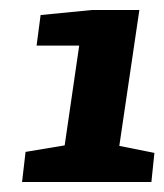

<svg xmlns="http://www.w3.org/2000/svg" viewBox="-20 -734 328 383"><path d="M24 -371 31 -431 109 -444 138 -643H53L61 -704L163 -714H258L218 -443L288 -429L282 -371Z"/></svg>

Font: Faustina ExtraBold
Style: Italic
Weight: 800
Italic angle: -8°
Designer: Alfonso Garcia
Foundry: http://www.omnibus-type.com
Version: Version 1.200